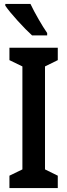

<svg xmlns="http://www.w3.org/2000/svg" viewBox="-20 -1023 343 977"><path d="M135 -1003H7V-994C33 -955 106 -876 143 -843H220V-855C196 -889 155 -960 135 -1003ZM274 -66V-129L209 -161V-685L274 -717V-780H28V-717L94 -685V-161L28 -129V-66Z"/></svg>

Font: Noto Sans Malayalam UI ExtraCondensed SemiBold
Style: Regular
Weight: 600
Width: 2
Designer: Jelle Bosma - Monotype Design Team
Foundry: Monotype Imaging Inc.
Version: Version 2.104